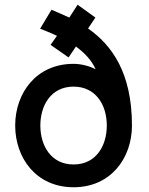

<svg xmlns="http://www.w3.org/2000/svg" viewBox="-20 -781 626 809"><path d="M290 8C448 8 536 -116 536 -252C536 -475 451 -591 351 -661L382 -707L307 -761L272 -707C246 -719 197 -740 197 -740L149 -660C149 -660 189 -645 220 -630L193 -592L269 -539L300 -585C334 -560 366 -528 383 -489C359 -502 323 -512 290 -512C132 -512 44 -388 44 -252C44 -116 132 8 290 8ZM290 -88C195 -88 150 -167 150 -252C150 -337 195 -416 290 -416C382 -416 430 -341 430 -252C430 -167 385 -88 290 -88Z"/></svg>

Font: FREAK Grotesk
Style: Bold
Weight: 700
Designer: La Scuola Open Source
Foundry: La Scuola Open Source
Version: Version 1.000;PS 1.0;hotconv 1.0.72;makeotf.lib2.5.5900